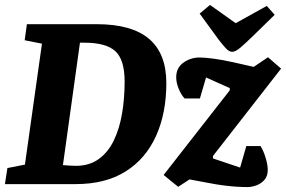

<svg xmlns="http://www.w3.org/2000/svg" viewBox="-34 -746 1159 778"><path d="M-14 0 -4 -65 67 -79 136 -569 66 -583 75 -648H358Q500 -648 570 -588.5Q640 -529 640 -409Q640 -287 598 -194.5Q556 -102 474.5 -51Q393 0 273 0ZM273 -74Q328 -74 366 -101.5Q404 -129 427 -176.5Q450 -224 460.5 -285.5Q471 -347 471 -415Q471 -504 433.5 -538.5Q396 -573 308 -573Q307 -573 299.5 -573Q292 -573 290 -573L221 -77Q235 -76 247.5 -75Q260 -74 273 -74ZM969 12Q948 12 924.5 10.5Q901 9 873 5.5Q845 2 809 -5L734 -19L688 11L629 -37L897 -380V-389L801 -432L776 -347H714Q700 -362 690 -386.5Q680 -411 680 -433Q680 -471 709 -492Q738 -513 775 -513Q795 -513 830 -508.5Q865 -504 910 -494L994 -475L1052 -514L1105 -468L829 -114V-104L939 -67L964 -154H1022Q1035 -132 1043 -104.5Q1051 -77 1051 -57Q1051 -32 1037 -16.5Q1023 -1 1004 5.5Q985 12 969 12ZM907 -536Q894 -536 880.5 -551Q867 -566 853 -584L775 -691L817 -726L921 -652L1047 -722L1079 -686L992 -601Q959 -569 939.5 -552.5Q920 -536 907 -536Z"/></svg>

Font: Faustina Light ExtraBold
Style: Italic
Weight: 800
Italic angle: -8°
Version: Version 1.200